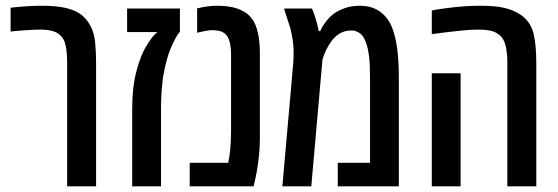

<svg xmlns="http://www.w3.org/2000/svg" viewBox="-20 -660 1976 680"><path d="M217.8 0V-435.1Q217.8 -473.6 212.6 -498.3Q207.5 -522.9 192.4 -536.1Q180.2 -546.9 162.6 -551Q145 -555.2 123 -555.2Q104 -555.2 71.3 -553Q38.6 -550.8 17.6 -548.3V-632.8Q48.3 -636.2 75.4 -637.9Q102.5 -639.6 124.5 -639.6Q165.5 -639.6 193.4 -635.5Q221.2 -631.3 243.2 -622.1Q280.8 -606 300.3 -568.4Q313.5 -543.9 316.9 -510.5Q320.3 -477.1 320.3 -435.1V0Z M448.2 0V-273.9Q448.2 -352.5 463.9 -410.6Q479.5 -468.8 499.5 -498.5Q505.9 -509.8 516.1 -523.9Q526.4 -538.1 537.6 -546.4H430.2V-629.9H617.2V-547.9Q606.9 -537.1 590.8 -502.9Q574.7 -468.8 565.9 -428.2Q561 -407.7 558.3 -392.1Q555.7 -376.5 554.7 -359.9Q550.3 -326.2 550.3 -273.9V0Z M651.9 0V-83.5H788.1Q798.3 -127.4 798.3 -198.2V-467.8Q798.3 -489.7 793.7 -510.3Q789.1 -530.8 776.4 -541Q767.6 -548.3 755.4 -550.8Q743.2 -553.2 732.4 -553.2Q714.4 -553.2 678.2 -543.9V-630.4Q701.2 -635.7 717.5 -637.7Q733.9 -639.6 749 -639.6Q806.6 -639.6 839.8 -621.1Q879.9 -601.1 892.1 -548.3Q900.4 -518.6 900.4 -467.8V-172.4Q900.4 -130.9 894.8 -88.1Q889.2 -45.4 883.3 -22L877.9 0Z M980 0 1018.6 -436Q1019 -443.4 1019.5 -453.6Q1020 -463.9 1020 -473.1Q1020 -493.7 1017.1 -514.6Q1014.2 -535.6 1009.3 -556.2Q1004.9 -571.8 1000 -585.4Q993.2 -607.4 985.8 -629.9H1085Q1101.1 -590.8 1108.9 -549.8H1114.3Q1120.1 -564.5 1132.6 -581.1Q1145 -597.7 1158.2 -608.4Q1173.3 -620.6 1198.2 -630.1Q1223.1 -639.6 1254.4 -639.6Q1286.1 -639.6 1308.8 -628.7Q1331.5 -617.7 1345.7 -600.6Q1358.9 -585.9 1367.7 -564.5Q1376.5 -543 1381.3 -518.6Q1387.2 -491.7 1389.9 -457.3Q1392.6 -422.9 1392.6 -387.2V0H1176.3V-83.5H1290.5V-386.7Q1290.5 -434.6 1287.1 -460.9Q1283.7 -487.3 1277.8 -504.4Q1268.6 -533.2 1253.7 -542.7Q1238.8 -552.2 1226.6 -552.2Q1201.7 -552.2 1184.3 -542Q1167 -531.7 1155.3 -516.1Q1132.8 -485.8 1122.1 -449.2L1082.5 0Z M1776.9 0V-435.1Q1776.9 -476.1 1769.8 -501.7Q1762.7 -527.3 1743.7 -540Q1731 -548.8 1713.6 -552Q1696.3 -555.2 1673.3 -555.2Q1647.9 -555.2 1611.3 -551.5Q1574.7 -547.9 1509.3 -539.1V-622.6Q1522.9 -626 1541.5 -628.4Q1560.1 -630.9 1582.5 -633.8Q1613.3 -637.2 1636.7 -638.4Q1660.2 -639.6 1678.7 -639.6Q1720.7 -639.6 1746.8 -635.7Q1772.9 -631.8 1793.5 -623.5Q1815.9 -614.3 1831.5 -602.1Q1861.8 -577.6 1870.6 -537.4Q1879.4 -497.1 1879.4 -435.1V0ZM1509.3 0V-400.4H1611.3V0Z"/></svg>

Font: Open Sans Condensed SemiBold
Style: Regular
Weight: 600
Width: 3
Designer: Monotype Design Team
Foundry: Monotype Imaging Inc.
Version: Version 3.000; ttfautohint (v1.8.4)